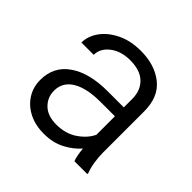

<svg xmlns="http://www.w3.org/2000/svg" viewBox="-143 -677 826 826"><g transform="rotate(45 270.0 -264.0)"><path d="M402.8 0Q397.9 -11.7 394.8 -29.1Q391.6 -46.4 390.1 -64.5Q364.3 -34.2 322.8 -12.2Q281.2 9.8 226.1 9.8Q173.3 9.8 134 -10.5Q94.7 -30.8 73 -65.4Q51.3 -100.1 51.3 -143.6Q51.3 -225.1 115.7 -269.5Q180.2 -314 290.5 -314H389.2V-364.7Q389.2 -416.5 357.7 -446.8Q326.2 -477.1 265.6 -477.1Q209.5 -477.1 173.6 -449Q137.7 -420.9 137.7 -382.3H63Q63 -421.4 88.6 -457Q114.3 -492.7 160.9 -515.4Q207.5 -538.1 269.5 -538.1Q354.5 -538.1 408.9 -494.6Q463.4 -451.2 463.4 -363.8V-113.3Q463.4 -86.4 468 -56.6Q472.7 -26.9 481 -6.8V0ZM235.8 -56.2Q292.5 -56.2 332.5 -83.7Q372.6 -111.3 389.2 -147.5V-259.8H301.8Q218.3 -259.8 172.1 -232.2Q126 -204.6 126 -152.3Q126 -112.3 154.5 -84.2Q183.1 -56.2 235.8 -56.2Z"/></g></svg>

Font: Vazirmatn FD Light
Style: Regular
Weight: 300
Designer: Saber Rastikerdar
Foundry: Saber Rastikerdar
Version: Version 33.003